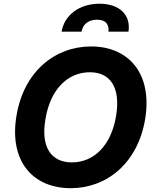

<svg xmlns="http://www.w3.org/2000/svg" viewBox="-20 -982 822 1012"><path d="M745 -353.7C784.8 -595.9 657 -737.2 459.9 -737.2C270.2 -737.2 105.1 -605.1 66.8 -371.8C26.6 -130.3 154.8 9.9 353 9.9C541.5 9.9 705.6 -120.4 745 -353.7ZM219.5 -353.7C245 -511.4 337 -601.2 453.8 -601.2C561.1 -601.2 616.5 -521.3 592 -371.8C566.1 -214.1 474.8 -126.1 358.7 -126.1C252.1 -126.1 193.5 -203.5 219.5 -353.7ZM304.7 -815H410.2C414.8 -847.7 439.6 -878.2 491.1 -878.2C541.5 -878.2 555.8 -848 551.5 -815H657C670.8 -900.9 612.2 -962.4 504.6 -962.4C396.3 -962.4 318.9 -900.9 304.7 -815Z"/></svg>

Font: Margiela Sans
Style: Bold Italic
Weight: 700
Italic angle: -9.39999°
Designer: Stefan Endress, Andreas Faust
Version: Version 1.100;FEAKit 1.0